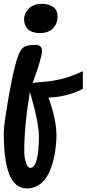

<svg xmlns="http://www.w3.org/2000/svg" viewBox="-20 -708 462 1024"><path d="M0 0Q0 -45.4 31 -218.3Q62 -391.1 89.4 -437.5Q101.6 -457.5 121.6 -463.1Q141.6 -468.8 172.4 -468.8Q188.5 -468.8 196.5 -459.2Q204.6 -449.7 204.6 -437Q204.6 -417 181.6 -343.8L154.3 -265.6Q165.5 -267.6 217.3 -272Q269 -276.4 313.7 -288.1Q358.4 -299.8 421.9 -328.1V-234.4Q368.2 -205.1 298.3 -193.4Q267.6 -188.5 238.3 -187.5Q249 -160.2 259.8 -121.6Q281.2 -46.9 281.2 15.6Q281.2 25.4 280.5 39.6Q279.8 53.7 276.4 82.3Q272.9 110.8 267.1 137.2Q261.2 163.6 249.5 193.8Q237.8 224.1 221.9 245.8Q206.1 267.6 180.9 282.2Q155.8 296.9 125 296.9Q58.6 296.9 29.3 221.7Q0 146.5 0 0ZM139.6 -218.3Q109.4 -39.1 109.4 93.8Q109.4 126.5 115.5 149.2Q121.6 171.9 128.2 179.7Q134.8 187.5 140.6 187.5Q187.5 187.5 187.5 15.6Q187.5 -29.3 163.6 -129.9Q151.4 -177.7 139.6 -218.3ZM108.4 -606Q108.4 -618.2 113.5 -631.3Q118.7 -644.5 128.9 -657.7Q139.2 -670.9 158.9 -679.2Q178.7 -687.5 204.1 -687.5Q240.7 -687.5 263.9 -670.7Q287.1 -653.8 287.1 -619.1Q287.1 -583 263.2 -557.4Q239.3 -531.7 192.4 -531.7Q150.9 -531.7 129.6 -551.5Q108.4 -571.3 108.4 -606Z"/></svg>

Font: iCiel Pacifico
Style: Regular
Weight: 400
Designer: Vernon Adams
Foundry: Vernon Adams
Version: Version 1.00 September 26, 2014, initial release